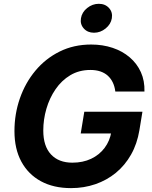

<svg xmlns="http://www.w3.org/2000/svg" viewBox="-20 -969 791 999"><path d="M349.6 9.8Q258.8 9.8 192.8 -26Q126.9 -61.9 91 -128.2Q55.2 -194.6 55.2 -286.8Q55.2 -375.8 83.4 -457Q111.6 -538.1 164.2 -601.2Q216.8 -664.3 290.3 -700.8Q363.9 -737.3 454.3 -737.3Q514.5 -737.3 565.9 -720.1Q617.3 -702.9 654.9 -670.7Q692.6 -638.6 713 -593.6Q733.3 -548.6 731.6 -492.9H580Q576.8 -519.1 566.9 -539.8Q557 -560.5 540.8 -575.2Q524.6 -589.8 502 -597.4Q479.3 -605 450.4 -605Q391.4 -605 345.9 -577.7Q300.3 -550.4 269 -504.6Q237.6 -458.9 221.4 -403Q205.2 -347.2 205.2 -289.8Q205.2 -208.4 245.3 -165.5Q285.3 -122.6 356.7 -122.6Q411.2 -122.6 454.1 -142.8Q496.9 -163.1 524.3 -199.5Q551.7 -236 559.5 -283.7L588.8 -274.4H400L418.6 -387.6H721.1L705.4 -291.9Q693.6 -220.6 661.9 -164.6Q630.2 -108.7 582.9 -69.8Q535.6 -31 476.1 -10.6Q416.6 9.8 349.6 9.8ZM469 -798.7Q435.9 -798.7 416 -820.8Q396.1 -842.9 401.2 -873.9Q406.3 -905.5 433.6 -927.4Q461 -949.2 494 -949.2Q527.4 -949.2 547.2 -927.3Q567.1 -905.5 561.9 -873.9Q556.8 -843 529.5 -820.8Q502.3 -798.7 469 -798.7Z"/></svg>

Font: Inter
Style: Italic
Weight: 400
Italic angle: -9.3988°
Designer: Rasmus Andersson
Foundry: rsms
Version: Version 4.001;git-66647c0bb